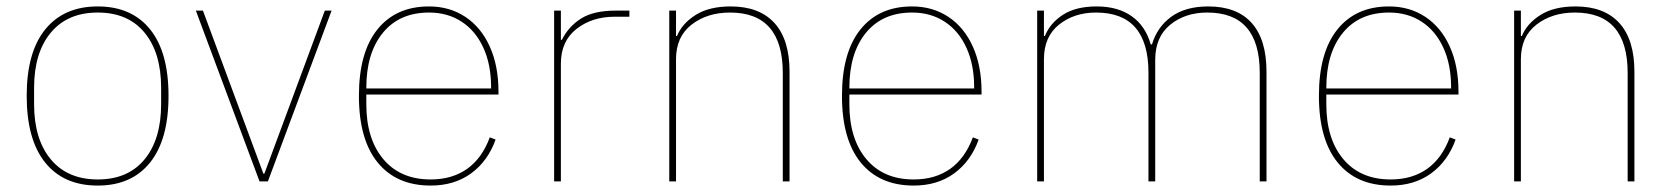

<svg xmlns="http://www.w3.org/2000/svg" viewBox="-20 -564 5202 597"><path d="M63 -266Q63 -402 121 -473Q179 -544 284 -544Q389 -544 446.5 -473Q504 -402 504 -266Q504 -130 446.5 -58.5Q389 13 284 13Q178 13 120.5 -58.5Q63 -130 63 -266ZM481 -240V-291Q481 -400 429.5 -462.5Q378 -525 284 -525Q190 -525 138 -462.5Q86 -400 86 -291V-240Q86 -131 138 -68.5Q190 -6 284 -6Q378 -6 429.5 -68.5Q481 -131 481 -240Z M813 0H787L589 -531H611L799 -24H802L990 -531H1011Z M1096 -266Q1096 -401 1153.5 -472.5Q1211 -544 1314 -544Q1378 -544 1427 -511.5Q1476 -479 1503 -419Q1530 -359 1530 -279V-270H1119V-240Q1119 -132 1172 -69Q1225 -6 1319 -6Q1386 -6 1432.5 -39Q1479 -72 1503 -137L1521 -130Q1497 -63 1445 -25Q1393 13 1319 13Q1213 13 1154.5 -58.5Q1096 -130 1096 -266ZM1119 -289H1507V-293Q1507 -363 1483 -415.5Q1459 -468 1415.5 -496.5Q1372 -525 1314 -525Q1222 -525 1170.5 -462Q1119 -399 1119 -291Z M1703 0V-531H1724V-440H1727Q1748 -482 1787 -506.5Q1826 -531 1894 -531H1937V-512H1891Q1821 -512 1772.5 -474Q1724 -436 1724 -366V0Z M2061 0V-531H2082V-452H2085Q2101 -491 2143 -517.5Q2185 -544 2252 -544Q2341 -544 2388 -492.5Q2435 -441 2435 -341V0H2414V-337Q2414 -525 2250 -525Q2179 -525 2130.5 -487.5Q2082 -450 2082 -380V0Z M2598 -266Q2598 -401 2655.5 -472.5Q2713 -544 2816 -544Q2880 -544 2929 -511.5Q2978 -479 3005 -419Q3032 -359 3032 -279V-270H2621V-240Q2621 -132 2674 -69Q2727 -6 2821 -6Q2888 -6 2934.5 -39Q2981 -72 3005 -137L3023 -130Q2999 -63 2947 -25Q2895 13 2821 13Q2715 13 2656.5 -58.5Q2598 -130 2598 -266ZM2621 -289H3009V-293Q3009 -363 2985 -415.5Q2961 -468 2917.5 -496.5Q2874 -525 2816 -525Q2724 -525 2672.5 -462Q2621 -399 2621 -291Z M3205 0V-531H3226V-452H3229Q3245 -492 3285 -518Q3325 -544 3390 -544Q3456 -544 3499 -513.5Q3542 -483 3558 -426H3562Q3578 -480 3622 -512Q3666 -544 3737 -544Q3826 -544 3872 -492.5Q3918 -441 3918 -341V0H3897V-338Q3897 -525 3734 -525Q3665 -525 3618.5 -487Q3572 -449 3572 -378V0H3551V-338Q3551 -525 3388 -525Q3320 -525 3273 -487.5Q3226 -450 3226 -380V0Z M4081 -266Q4081 -401 4138.5 -472.5Q4196 -544 4299 -544Q4363 -544 4412 -511.5Q4461 -479 4488 -419Q4515 -359 4515 -279V-270H4104V-240Q4104 -132 4157 -69Q4210 -6 4304 -6Q4371 -6 4417.5 -39Q4464 -72 4488 -137L4506 -130Q4482 -63 4430 -25Q4378 13 4304 13Q4198 13 4139.5 -58.5Q4081 -130 4081 -266ZM4104 -289H4492V-293Q4492 -363 4468 -415.5Q4444 -468 4400.5 -496.5Q4357 -525 4299 -525Q4207 -525 4155.5 -462Q4104 -399 4104 -291Z M4688 0V-531H4709V-452H4712Q4728 -491 4770 -517.5Q4812 -544 4879 -544Q4968 -544 5015 -492.5Q5062 -441 5062 -341V0H5041V-337Q5041 -525 4877 -525Q4806 -525 4757.5 -487.5Q4709 -450 4709 -380V0Z"/></svg>

Font: IBM Plex Sans JP Thin
Style: Regular
Weight: 100
Designer: Mike Abbink; Paul van der Laan; Pieter van Rosmalen; Wujin Sim; Yejin Wi; Jinhee Kim; Boomi Park; Yona Kim; Kichan Ma
Foundry: Sandoll Inc.
Version: Version 1.001